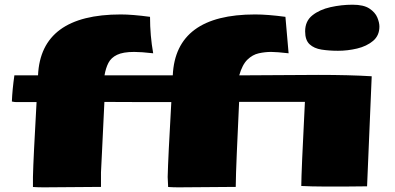

<svg xmlns="http://www.w3.org/2000/svg" viewBox="-20 -804 1704 828"><path d="M1437.5 -585Q1398.9 -585 1366.7 -590.1Q1334.5 -595.2 1315.2 -613Q1295.9 -630.9 1295.9 -668.9Q1295.9 -712.9 1327.1 -737.8Q1358.4 -762.7 1405.5 -773.2Q1452.6 -783.7 1500.5 -783.7Q1548.3 -783.7 1573.2 -767.1Q1598.1 -750.5 1607.2 -728.5Q1616.2 -706.5 1616.2 -689.5Q1616.2 -650.4 1588.6 -627.4Q1561 -604.5 1520 -594.7Q1479 -585 1437.5 -585ZM168.5 3.9Q144 3.9 122.1 2.4V-41Q123 -82.5 127 -163.3Q130.9 -244.1 137.7 -363.8H49.3Q42.5 -363.8 31.2 -366.2Q32.2 -392.1 34.9 -420.2Q37.6 -448.2 42 -479H144Q155.8 -741.7 501 -741.7Q550.3 -741.7 627 -731.4Q627 -650.4 640.6 -574.2Q588.9 -580.1 558.6 -580.1Q510.7 -580.1 484.9 -567.6Q459 -555.2 447.5 -532.7Q436 -510.3 430.7 -479H725.1Q736.8 -741.7 1080.1 -741.7Q1134.3 -741.7 1210.9 -731.4L1224.6 -574.2Q1172.9 -580.1 1149.4 -580.1Q1123 -580.1 1096.2 -574.2Q1069.3 -568.4 1047.1 -546.9Q1024.9 -525.4 1011.7 -479L1352.1 -481Q1487.8 -481 1583 -475.1L1563 -0.5Q1354.5 2.4 1279.3 -2Q1279.3 -29.8 1283.2 -120.6Q1287.1 -211.4 1294.9 -364.7H1011.2Q998 -79.1 998 -60.5L996.6 2L749.5 3.9Q727.1 3.9 705.1 2.4L703.1 -41Q704.1 -82.5 708 -163.3Q711.9 -244.1 718.8 -363.8H650.4Q639.6 -363.8 608.6 -363.8Q577.6 -363.8 540.3 -364Q502.9 -364.3 472.2 -364.3Q441.4 -364.3 430.2 -364.3Q423.8 -221.7 419.7 -145.8Q415.5 -69.8 415.5 -60.5V2Z"/></svg>

Font: Seymour One
Style: Regular
Weight: 400
Designer: Vernon Adams
Foundry: Vernon Adams
Version: Version 1.100; ttfautohint (v1.8.4.7-5d5b);gftools[0.9.33]